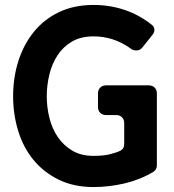

<svg xmlns="http://www.w3.org/2000/svg" viewBox="-20 -739 705 776"><path d="M358 17Q278 17 217 -13Q156 -43 115 -93Q74 -143 53.5 -210Q33 -277 33 -350Q33 -426 54.5 -493Q76 -560 117 -610.5Q158 -661 218.5 -690Q279 -719 358 -719Q423 -719 482 -699.5Q541 -680 592 -640Q603 -632 604 -620.5Q605 -609 596 -598L557 -549Q547 -535 531 -535Q516 -535 505 -545Q438 -592 358 -592Q307 -592 271 -571Q235 -550 212.5 -515.5Q190 -481 179.5 -437.5Q169 -394 169 -350Q169 -305 180 -261.5Q191 -218 214 -184.5Q237 -151 272.5 -130Q308 -109 358 -109Q405 -109 433 -118Q453 -123 467 -130Q482 -138 482 -157V-241Q482 -256 473 -265Q464 -274 449 -274H409Q394 -274 385 -283Q376 -292 376 -307V-361Q376 -376 385 -385Q394 -394 409 -394H581Q596 -394 605 -385Q614 -376 614 -361V-70Q614 -62 610 -55Q606 -48 599 -44Q545 -12 482.5 2.5Q420 17 358 17Z"/></svg>

Font: Higure Gothic Black
Style: Regular
Weight: 900
Designer: Yoshimichi Ohira
Foundry: Positype
Version: Version 1.000